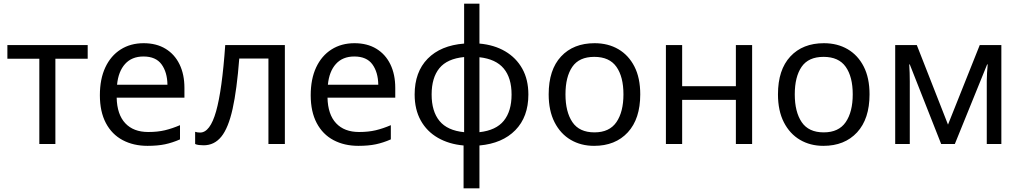

<svg xmlns="http://www.w3.org/2000/svg" viewBox="-20 -780 5530 1040"><path d="M455 -462H280V0H193V-462H20V-536H455Z M758 -546Q827 -546 876.5 -516Q926 -486 952.5 -431.5Q979 -377 979 -304V-251H612Q614 -160 658.5 -112.5Q703 -65 783 -65Q834 -65 873.5 -74.5Q913 -84 955 -102V-25Q914 -7 874 1.5Q834 10 779 10Q703 10 644.5 -21Q586 -52 553.5 -113.5Q521 -175 521 -264Q521 -352 550.5 -415Q580 -478 633.5 -512Q687 -546 758 -546ZM757 -474Q694 -474 657.5 -433.5Q621 -393 614 -321H887Q886 -389 855 -431.5Q824 -474 757 -474Z M1523 0H1434V-463H1276Q1263 -294 1240 -190.5Q1217 -87 1179 -40Q1141 7 1083 7Q1070 7 1057.5 5.5Q1045 4 1037 0V-66Q1043 -64 1050 -63Q1057 -62 1064 -62Q1118 -62 1150.5 -177Q1183 -292 1200 -536H1523Z M1900 -546Q1969 -546 2018.5 -516Q2068 -486 2094.5 -431.5Q2121 -377 2121 -304V-251H1754Q1756 -160 1800.5 -112.5Q1845 -65 1925 -65Q1976 -65 2015.5 -74.5Q2055 -84 2097 -102V-25Q2056 -7 2016 1.5Q1976 10 1921 10Q1845 10 1786.5 -21Q1728 -52 1695.5 -113.5Q1663 -175 1663 -264Q1663 -352 1692.5 -415Q1722 -478 1775.5 -512Q1829 -546 1900 -546ZM1899 -474Q1836 -474 1799.5 -433.5Q1763 -393 1756 -321H2029Q2028 -389 1997 -431.5Q1966 -474 1899 -474Z M2577 -760V-544Q2657 -537 2716.5 -502Q2776 -467 2809 -408Q2842 -349 2842 -268Q2842 -147 2771.5 -75Q2701 -3 2577 8V240H2491V8Q2412 1 2352 -33.5Q2292 -68 2259 -127.5Q2226 -187 2226 -268Q2226 -390 2296.5 -462Q2367 -534 2494 -544V-760ZM2494 -471Q2402 -462 2360 -410.5Q2318 -359 2318 -268Q2318 -177 2360.5 -125Q2403 -73 2494 -64ZM2577 -470V-64Q2667 -74 2709 -126Q2751 -178 2751 -268Q2751 -358 2708.5 -409Q2666 -460 2577 -470Z M3448 -269Q3448 -136 3380.5 -63Q3313 10 3198 10Q3127 10 3071.5 -22.5Q3016 -55 2984 -117.5Q2952 -180 2952 -269Q2952 -402 3019 -474Q3086 -546 3201 -546Q3274 -546 3329.5 -513.5Q3385 -481 3416.5 -419.5Q3448 -358 3448 -269ZM3043 -269Q3043 -174 3080.5 -118.5Q3118 -63 3200 -63Q3281 -63 3319 -118.5Q3357 -174 3357 -269Q3357 -364 3319 -418Q3281 -472 3199 -472Q3117 -472 3080 -418Q3043 -364 3043 -269Z M3675 -536V-313H3966V-536H4054V0H3966V-239H3675V0H3587V-536Z M4690 -269Q4690 -136 4622.5 -63Q4555 10 4440 10Q4369 10 4313.5 -22.5Q4258 -55 4226 -117.5Q4194 -180 4194 -269Q4194 -402 4261 -474Q4328 -546 4443 -546Q4516 -546 4571.5 -513.5Q4627 -481 4658.5 -419.5Q4690 -358 4690 -269ZM4285 -269Q4285 -174 4322.5 -118.5Q4360 -63 4442 -63Q4523 -63 4561 -118.5Q4599 -174 4599 -269Q4599 -364 4561 -418Q4523 -472 4441 -472Q4359 -472 4322 -418Q4285 -364 4285 -269Z M5404 -536V0H5325V-342Q5325 -363 5326.5 -386Q5328 -409 5330 -431H5327L5152 0H5078L4908 -431H4905Q4908 -386 4908 -339V0H4829V-536H4946L5115 -105L5287 -536Z"/></svg>

Font: Noto Sans IKEA
Style: Regular
Weight: 400
Designer: Monotype Design Team
Foundry: Monotype Imaging Inc.
Version: Version 2.001